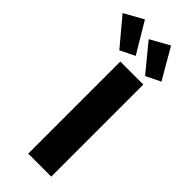

<svg xmlns="http://www.w3.org/2000/svg" viewBox="-411 -1020 1061 1061"><g transform="rotate(45 119.0 -490.0)"><path d="M80.1 0V-719.7H259.8V0ZM32.2 -759.8 -100.6 -918 11.7 -980.5 118.2 -801.8ZM233.4 -759.8 103.5 -918 215.8 -980.5 319.3 -801.8Z"/></g></svg>

Font: Reddit Sans Black
Style: Regular
Weight: 900
Version: Version 1.014